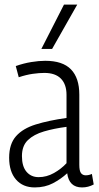

<svg xmlns="http://www.w3.org/2000/svg" viewBox="-20 -810 431 840"><path d="M20 -120Q20 -180 50 -214Q80 -248 136.5 -265.5Q193 -283 271 -294V-395Q271 -441 246.5 -466Q222 -491 174 -491Q152 -491 123.5 -487Q95 -483 62 -472L49 -521Q83 -533 116.5 -538.5Q150 -544 178 -544Q254 -544 290.5 -506.5Q327 -469 327 -396V-89Q327 -62 334.5 -52.5Q342 -43 355 -43Q369 -43 382 -49L390 -3Q366 10 339 10Q282 10 274 -52Q247 -27 212 -8.5Q177 10 132 10Q80 10 50 -24.5Q20 -59 20 -120ZM76 -127Q76 -82 96 -58.5Q116 -35 149 -35Q184 -35 216 -53Q248 -71 271 -96V-255Q217 -248 172.5 -235Q128 -222 102 -197Q76 -172 76 -127ZM161 -596 260 -790H318L208 -596Z"/></svg>

Font: Georama SemiCondensed Light
Style: Regular
Weight: 300
Width: 4
Designer: Jean-Baptiste Levee
Foundry: Production Type
Version: Version 1.000